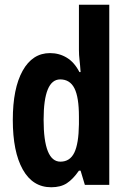

<svg xmlns="http://www.w3.org/2000/svg" viewBox="-20 -846 541 810"><path d="M196 -56Q118 -56 76 -131Q34 -206 34 -340Q34 -473 75.5 -547.5Q117 -622 191 -622Q230 -622 262 -602.5Q294 -583 315 -542H320Q318 -572 315.5 -593Q313 -614 313 -635V-826H441V-66H338L320 -126H313Q288 -90 262 -73Q236 -56 196 -56ZM235 -164Q275 -164 293.5 -202Q312 -240 313 -322V-354Q313 -436 294 -473.5Q275 -511 234 -511Q164 -511 164 -341Q164 -164 235 -164Z"/></svg>

Font: Noto Sans Malayalam UI ExtraCondensed
Style: Bold
Weight: 700
Width: 2
Designer: Jelle Bosma - Monotype Design Team
Foundry: Monotype Imaging Inc.
Version: Version 2.104; ttfautohint (v1.8.4.7-5d5b)